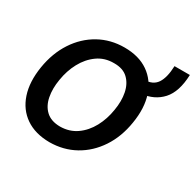

<svg xmlns="http://www.w3.org/2000/svg" viewBox="-135 -744 922 905"><g transform="rotate(30 326.0 -291.5)"><path d="M497.1 -402.8 477.5 -467.3Q523.9 -467.3 545.2 -498.8Q566.4 -530.3 568.8 -594.2H652.3Q648.9 -501 607.4 -455.3Q565.9 -409.7 497.1 -402.8ZM237.3 11.2Q159.2 10.7 107.2 -24.9Q55.2 -60.5 33.9 -124.8Q12.7 -189 26.4 -274.4Q40 -358.4 81.1 -420.9Q122.1 -483.4 184.1 -518.1Q246.1 -552.7 321.8 -552.7Q399.9 -552.7 451.7 -516.8Q503.4 -481 524.9 -416.5Q546.4 -352.1 532.2 -266.1Q519 -182.6 477.8 -120.4Q436.5 -58.1 374.8 -23.7Q313 10.7 237.3 11.2ZM243.2 -77.6Q294.4 -78.1 332.5 -105Q370.6 -131.8 394.8 -176.5Q418.9 -221.2 427.2 -274.9Q436 -326.2 427.5 -369.1Q418.9 -412.1 391.6 -438.2Q364.3 -464.4 315.4 -463.9Q264.6 -464.4 226.3 -437Q188 -409.7 163.8 -364.7Q139.6 -319.8 131.3 -266.1Q122.6 -215.3 130.9 -172.4Q139.2 -129.4 166.7 -103.8Q194.3 -78.1 243.2 -77.6Z"/></g></svg>

Font: Inter Tight Medium
Style: Italic
Weight: 500
Italic angle: -9.39999°
Designer: Rasmus Andersson
Foundry: rsms
Version: Version 3.004